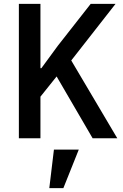

<svg xmlns="http://www.w3.org/2000/svg" viewBox="-20 -718 640 997"><path d="M236 259H309L389 59H260ZM461 0H589L350 -404L580 -698H451L280 -480L195 -364H190V-698H78V0H190V-216L274 -321Z"/></svg>

Font: IBM Plex Mono Medm
Style: Regular
Weight: 500
Monospace: yes
Designer: Mike Abbink, Paul van der Laan, Pieter van Rosmalen
Foundry: Bold Monday
Version: Version 2.004